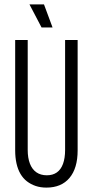

<svg xmlns="http://www.w3.org/2000/svg" viewBox="-20 -842 422 873"><path d="M191 11Q164 11 142 3.5Q120 -4 102.5 -17.5Q85 -31 73 -51.5Q61 -72 55 -99Q49 -126 49 -158V-660H106V-160Q106 -124 116 -98Q126 -72 145.5 -58.5Q165 -45 193 -45Q220 -45 238.5 -58Q257 -71 266.5 -97Q276 -123 276 -160V-660H333V-158Q333 -77 296 -33Q259 11 191 11ZM169 -717 114 -822H180L219 -717Z"/></svg>

Font: Bricolage Grotesque 72pt Condensed ExtraLight
Style: Regular
Weight: 250
Width: 3
Designer: Mathieu Triay
Foundry: Atelier Triay
Version: Version 1.001;gftools[0.9.33.dev8+g029e19f]